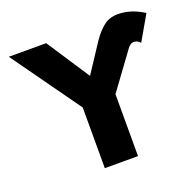

<svg xmlns="http://www.w3.org/2000/svg" viewBox="-128 -873 1032 1009"><g transform="rotate(-20 387.5 -368.5)"><path d="M476.6 -346.2V0H291V-339.4L17.1 -722.7H226.1L383.8 -482.4L489.7 -643.1Q519 -686 551.8 -711.7Q584.5 -737.3 630.4 -737.3Q696.8 -737.3 760.3 -700.7Q764.2 -698.7 768.1 -696.3Q772 -693.8 775.4 -691.4L695.8 -553.2Q690.4 -561 682.1 -565.4Q672.4 -571.3 660.2 -571.3Q649.9 -571.3 641.4 -565.4Q632.8 -559.6 626 -550.3Z"/></g></svg>

Font: Giphurs Black
Style: Regular
Weight: 900
Version: Version 0.920; ttfautohint (v1.8.4.7-5d5b)